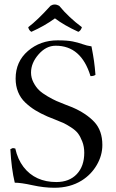

<svg xmlns="http://www.w3.org/2000/svg" viewBox="-20 -841 525 870"><path d="M248 -814.9Q292 -761.7 351.1 -717.8Q346.2 -701.7 335 -696.8Q270 -726.6 229 -757.8Q182.1 -723.6 122.1 -696.8Q110.8 -703.6 107.9 -717.8Q148.9 -748.5 209 -814.9Q227.1 -826.2 248 -814.9ZM394.5 -630.9Q402.3 -590.8 406 -564.2Q409.7 -537.6 412.6 -502Q405.3 -496.1 390.1 -496.1Q348.1 -634.3 231.9 -633.8Q189 -633.8 154.8 -594.7Q120.6 -555.7 120.6 -512.2Q120.6 -488.8 131.6 -467.5Q142.6 -446.3 157 -432.4Q171.4 -418.5 196 -404.3Q220.7 -390.1 236.1 -383.3Q251.5 -376.5 276.9 -366.7Q302.2 -356.9 307.1 -355Q370.6 -327.6 407.2 -288.6Q443.8 -249.5 443.8 -184.1Q443.8 -136.7 418.5 -93.3Q393.1 -49.8 350.1 -22.9Q297.4 9.8 226.6 9.8Q179.2 9.8 127.2 -1.7Q75.2 -13.2 46.9 -13.2Q31.7 -76.2 26.9 -165Q35.6 -169.4 37.4 -169.9Q39.1 -170.4 49.3 -168Q60.1 -119.1 86.4 -84.7Q112.8 -50.3 150.4 -33.2Q188 -16.1 234.9 -16.1Q293.9 -16.1 327.9 -52Q361.8 -87.9 361.8 -148.9Q361.8 -176.3 353 -199.2Q344.2 -222.2 333.5 -236.3Q322.8 -250.5 301.5 -264.2Q280.3 -277.8 267.3 -283.7Q254.4 -289.6 228.8 -299.6Q203.1 -309.6 195.3 -313Q163.1 -327.1 139.6 -341.6Q116.2 -356 94.7 -376.2Q73.2 -396.5 62 -424.1Q50.8 -451.7 50.8 -484.9Q50.8 -562 106.7 -610.1Q162.6 -658.2 241.2 -658.2Q284.2 -658.2 308.8 -653.3Q333.5 -648.4 353.5 -641.1Q373.5 -633.8 394.5 -630.9Z"/></svg>

Font: Linux Libertine Display
Style: Regular
Weight: 400
Designer: Philipp H. Poll
Foundry: Philipp H. Poll
Version: Version 5.0.9